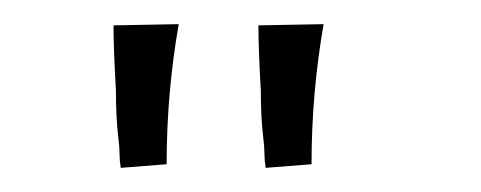

<svg xmlns="http://www.w3.org/2000/svg" viewBox="-20 -739 398 159"><path d="M80 -600Q79 -606 79 -611.5Q79 -617 78 -625Q77 -633 76.5 -643Q76 -653 76 -664Q74 -699 74 -718L128 -719Q118 -662 118 -603ZM200 -600Q199 -606 199 -611.5Q199 -617 198 -625Q197 -633 196.5 -643Q196 -653 196 -664Q194 -699 194 -718L248 -719Q238 -662 238 -603Z"/></svg>

Font: Antic Slab
Style: Regular
Weight: 400
Designer: Santiago Orozco
Foundry: Santiago Orozco
Version: Version 001.002